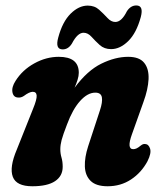

<svg xmlns="http://www.w3.org/2000/svg" viewBox="-20 -656 580 686"><path d="M45 -307.5Q28 -308 24.5 -326.2Q21 -344.5 35.5 -367Q60 -406 102.5 -429.5Q145 -453 190 -453Q261.5 -453 261.5 -396Q261.5 -384.5 257.2 -371Q253 -357.5 246.5 -342.5Q292 -404 342 -428.5Q392 -453 438 -453Q478 -453 495.2 -431.5Q512.5 -410 510.8 -373.2Q509 -336.5 492.5 -291.5L451.5 -176.5Q432 -123 456 -123Q462 -123 468 -125.8Q474 -128.5 483 -136Q491 -142.5 498.5 -141.5Q511 -141 516.2 -125Q521.5 -109 507 -80Q485 -39 448.2 -14.8Q411.5 9.5 364.5 9.5Q323.5 9.5 304 -9.5Q284.5 -28.5 283.2 -61Q282 -93.5 295 -133.5L337 -261.5Q347 -291.5 344 -308.2Q341 -325 320.5 -325Q293 -325 266.2 -295.2Q239.5 -265.5 219.5 -211.5Q205 -174 200.2 -156Q195.5 -138 195.5 -123Q195.5 -107 199.8 -92.8Q204 -78.5 204 -60Q204 -27 176.8 -8.8Q149.5 9.5 95.5 9.5Q38.5 9.5 25.8 -24.2Q13 -58 40 -121.5L98 -267Q112 -301 111 -314.5Q110 -328 97 -328Q85 -328 65 -313Q55 -306.5 45 -307.5ZM377 -480.5Q352.5 -480.5 336.2 -495.2Q320 -510 307 -524.5Q294 -539 278.5 -539Q257 -539 237 -500.5Q224 -479.5 204 -479.5Q176.5 -479.5 188 -521.5Q203 -578 232.2 -607Q261.5 -636 293.5 -636Q318 -636 334.2 -621.2Q350.5 -606.5 363.8 -592Q377 -577.5 392 -577.5Q414.5 -577.5 433.5 -616Q447 -636.5 467 -636.5Q494 -636.5 483 -595Q467.5 -538 438.2 -509.2Q409 -480.5 377 -480.5Z"/></svg>

Font: Fraunces 144pt S100
Style: Bold Italic
Weight: 700
Italic angle: -16°
Version: Version 1.000; ttfautohint (v1.8.3)